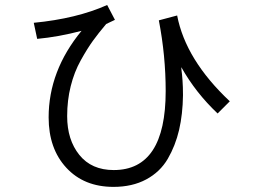

<svg xmlns="http://www.w3.org/2000/svg" viewBox="-20 -727 1040 769"><path d="M115.2 -635.7Q287.1 -652.3 409.2 -707L440.4 -647.5L405.3 -630.9Q374 -593.8 352.1 -563.5Q330.1 -533.2 303.7 -485.8Q277.3 -438.5 263.2 -381.8Q249 -325.2 249 -261.7Q249 -167 297.9 -106.4Q346.7 -45.9 435.5 -45.9Q643.6 -45.9 643.6 -362.3Q643.6 -503.9 616.2 -645.5L689.5 -665Q723.6 -487.3 900.4 -321.3L851.6 -272.5Q763.7 -355.5 706.1 -458L707 -445.3Q709 -432.6 710.9 -406.2Q712.9 -379.9 712.9 -345.7Q711.9 -269.5 697.3 -206.5Q682.6 -143.6 651.9 -90.8Q621.1 -38.1 565.4 -8.3Q509.8 21.5 434.6 21.5Q316.4 21.5 245.6 -55.2Q174.8 -131.8 174.8 -256.8Q174.8 -443.4 306.6 -603.5Q213.9 -579.1 128.9 -571.3Z"/></svg>

Font: Gothic A1
Style: Regular
Weight: 400
Designer: HanYang I&C Co.,Ltd.
Foundry: HanYang I&C Co.,Ltd.
Version: Version 2.50